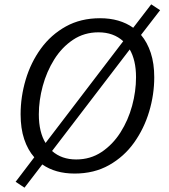

<svg xmlns="http://www.w3.org/2000/svg" viewBox="-20 -791 779 885"><path d="M324 9Q235 9 175 -33L93 74L52 47L138 -66Q108 -100 91.5 -149.5Q75 -199 75 -264Q75 -345 98.5 -424Q122 -503 168.5 -567Q215 -631 283.5 -669Q352 -707 441 -707Q532 -707 594 -663L677 -771L718 -744L630 -630Q659 -596 675 -547Q691 -498 691 -435Q691 -355 667.5 -276.5Q644 -198 598 -133.5Q552 -69 483 -30Q414 9 324 9ZM159 -264Q159 -222 167 -189Q175 -156 190 -132L548 -601Q503 -642 434 -642Q368 -642 316.5 -607.5Q265 -573 230 -517Q195 -461 177 -394.5Q159 -328 159 -264ZM331 -56Q397 -56 448.5 -90.5Q500 -125 535.5 -181Q571 -237 589 -303.5Q607 -370 607 -435Q607 -475 599.5 -507Q592 -539 578 -563L220 -95Q264 -56 331 -56Z"/></svg>

Font: Bitter
Style: Italic
Weight: 400
Italic angle: -9°
Designer: Sol Matas, and Bitter project Authors
Foundry: Sol Matas
Version: Version 2.001